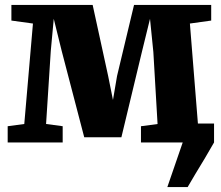

<svg xmlns="http://www.w3.org/2000/svg" viewBox="-20 -575 894 775"><path d="M655.5 180 717.5 0V-76.5H844V0Q828 28.5 807.5 62.8Q787 97 768 128.2Q749 159.5 737.5 180ZM11 0V-65.5L78 -74.5L113 -480L26 -492V-555H354L416.5 -268.5L436 -171.5L452.5 -268.5L521 -555H832.5V-492L746.5 -480L779 -74.5L843.5 -65.5V0H549V-65.5L616 -74.5L599 -365L585.5 -499L553 -366.5L470 -21H320L229 -369.5L197 -499L185 -369.5L166 -74.5L233 -65.5V0Z"/></svg>

Font: Merriweather 20pt Black
Style: Regular
Weight: 900
Version: Version 2.100